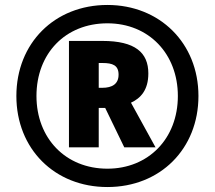

<svg xmlns="http://www.w3.org/2000/svg" viewBox="-20 -744 866 774"><path d="M413 10C626 10 780 -144 780 -357C780 -570 624 -724 413 -724C200 -724 46 -570 46 -357C46 -144 200 10 413 10ZM413 -64C244 -64 127 -187 127 -357C127 -529 244 -650 413 -650C580 -650 697 -527 697 -357C697 -185 578 -64 413 -64ZM258 -150H378V-309H404L481 -150H607L508 -330C547 -348 578 -381 578 -448C578 -532 525 -579 393 -579H258ZM392 -390H378V-490H393C434 -490 458 -481 458 -443C458 -406 433 -390 392 -390Z"/></svg>

Font: Noto Sans Myanmar UI ExtraBold
Style: Regular
Weight: 800
Designer: Monotype Design Team
Foundry: Monotype Imaging Inc.
Version: Version 2.103